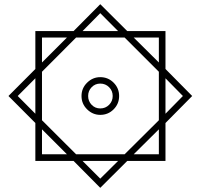

<svg xmlns="http://www.w3.org/2000/svg" viewBox="-20 -711 961 920"><path d="M900.9 -251 772.9 -121.6V60.1H589.8L460.4 189L332.5 60.1H149.4V-121.6L20.5 -251L149.4 -380.4V-562H332.5L460.4 -690.9L589.8 -562H772.9V-380.4ZM181.2 -91.3V28.3H300.8ZM300.8 -531.2H181.2V-411.6ZM741.2 -411.6V-531.2H620.6ZM741.2 28.3V-91.3L620.6 28.3ZM375.5 60.1 460.4 145 545.9 60.1ZM149.4 -335.9 64.9 -251 149.4 -166ZM545.9 -562 460.4 -647.9 375.5 -562ZM741.2 -367.2 577.1 -531.2H344.7L181.2 -367.2V-134.8L344.7 28.3H577.1L741.2 -134.8ZM856.4 -251 772.9 -335.9V-166ZM550.8 -251Q550.8 -213.4 524.4 -187Q498 -160.6 460.4 -160.6Q424.3 -160.6 397.5 -187Q370.6 -213.4 370.6 -251Q370.6 -288.6 397.5 -314.9Q424.3 -341.3 460.4 -341.3Q498 -341.3 524.4 -314.9Q550.8 -288.6 550.8 -251ZM520 -251Q520 -275.9 502.7 -293.2Q485.4 -310.5 460.4 -310.5Q436 -310.5 419.2 -293.2Q402.3 -275.9 402.3 -251Q402.3 -226.1 419.2 -208.7Q436 -191.4 460.4 -191.4Q485.4 -191.4 502.7 -208.7Q520 -226.1 520 -251Z"/></svg>

Font: Noto Naskh Arabic
Style: Regular
Weight: 400
Designer: Monotype Design team
Foundry: Monotype Imaging Inc.
Version: Version 1.01